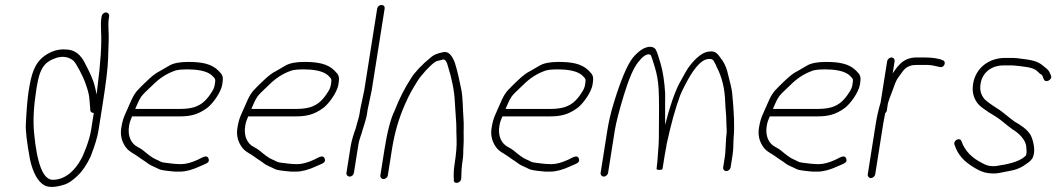

<svg xmlns="http://www.w3.org/2000/svg" viewBox="-20 -714 4247 772"><path d="M406.2 -664C398.2 -664 390 -656.9 388.8 -649L387.4 -640C385.7 -629.3 385.3 -612.3 386.3 -589C389.5 -537.9 384.6 -461.6 371.5 -360C370.1 -348.7 369.2 -340 368.9 -334C367.6 -338.7 365.4 -348.2 362.1 -362.8C354.5 -396.7 338.9 -425.8 324.1 -455C305.8 -495 279.3 -515 244.6 -515C215.1 -517.5 186.4 -508.8 158.5 -489C118.5 -458.9 106.2 -417.7 95.1 -347.6C90.8 -320.6 87.1 -277.2 83.9 -217.1C82.4 -188.5 88 -140.5 100.6 -73C112.4 -19.3 131.6 15.4 158.1 31C176.5 41 204.6 39.7 242.3 27.1C256 22.5 272.6 10.9 292.1 -7.6C311.6 -26.1 329 -51.9 344.5 -85C361.3 -128.3 371.8 -163 375.9 -189L392.4 -293C406.2 -380.3 413.6 -441.7 414.5 -477C415.5 -512.3 416.3 -537.7 417.1 -553C418.4 -578.9 413.3 -614.1 417.4 -640L418.8 -649C420 -656.9 414.1 -664 406.2 -664ZM357.2 -260 345.9 -189C339.6 -148.9 313.3 -83.9 304.2 -71C284 -33.7 245.4 9 192.1 9C153.6 9 128.5 -54.7 116.8 -182C112.4 -230 115.5 -287.1 125.9 -353.2C134.6 -407.7 143.2 -444.9 174.3 -466C188.1 -475.4 194.4 -476.4 208.3 -482C233.9 -489 255.9 -485.2 274.4 -470.7C286.3 -461.5 315.9 -401.2 321.1 -386C327.3 -368.1 337.6 -342.3 339.4 -316.2C340.5 -299.4 341.6 -287.7 342.5 -281L342.9 -271C343.8 -263.7 348.5 -260 357.2 -260Z M523.7 -276C531.7 -294 538 -310.8 548.2 -325.8C553.1 -333 568.4 -348.4 593.9 -372C620.2 -398.4 648.8 -417.8 684.1 -430C693.7 -433.3 710.8 -435 735.3 -435C767.3 -435 812.5 -430.6 833.3 -409.5C846 -396.5 847.4 -397.7 843.6 -374C842.1 -364 838.2 -354.3 832 -345C814 -315.5 794.3 -296.5 773 -288C757.7 -280 733 -276 703.7 -276ZM511 -246H699C741.5 -246 772.9 -250.8 812.6 -279.7C833.6 -295 868.5 -341.8 873.6 -373.7C878.9 -407.2 876 -412.1 857.6 -430.5C829.5 -458.5 788.9 -465 736 -465C702.5 -465 677.3 -460 660.4 -450.1C647.8 -442.7 635.4 -435.4 622.8 -428.2C595.6 -415.3 567.5 -385.2 547.5 -366C524.2 -343.7 515.3 -329.4 499.5 -291.5C483.1 -252.3 474.6 -243.6 467.5 -199C463 -170.4 469.2 -144.5 486.1 -121.5C499.5 -103.2 519.6 -96.2 536.2 -83.5C549.4 -73.4 562.5 -66.4 574.3 -57.1C584.4 -48.6 607.6 -40.4 619.5 -33.8C625.7 -30.3 646.9 -27.1 683 -24H704.2C726.9 -24 754 -31.3 785.7 -46L808.3 -56C818.5 -60.8 822 -67.6 818.5 -76.5C812.7 -91.4 799.6 -84.5 775.8 -72C749.9 -60 727.2 -54 707.7 -54C682.4 -54 659.7 -57.9 641.5 -60C624.2 -62 624.8 -66.1 605.4 -73.9C593.9 -78.5 578.4 -90.3 555.3 -109.5C548.8 -114.5 542.1 -118.7 535.3 -122C505.9 -136.4 492.6 -168.2 498.9 -207.5C501.9 -226.7 506.5 -233.5 511 -246Z M990.7 -276C998.7 -294 1005 -310.8 1015.2 -325.8C1020.1 -333 1035.4 -348.4 1060.9 -372C1087.2 -398.4 1115.8 -417.8 1151.1 -430C1160.7 -433.3 1177.8 -435 1202.3 -435C1234.3 -435 1279.5 -430.6 1300.3 -409.5C1313 -396.5 1314.4 -397.7 1310.6 -374C1309.1 -364 1305.2 -354.3 1299 -345C1281 -315.5 1261.3 -296.5 1240 -288C1224.7 -280 1200 -276 1170.7 -276ZM978 -246H1166C1208.5 -246 1239.9 -250.8 1279.6 -279.7C1300.6 -295 1335.5 -341.8 1340.6 -373.7C1345.9 -407.2 1343 -412.1 1324.6 -430.5C1296.5 -458.5 1255.9 -465 1203 -465C1169.5 -465 1144.3 -460 1127.4 -450.1C1114.8 -442.7 1102.4 -435.4 1089.8 -428.2C1062.6 -415.3 1034.5 -385.2 1014.5 -366C991.2 -343.7 982.3 -329.4 966.5 -291.5C950.1 -252.3 941.6 -243.6 934.5 -199C930 -170.4 936.2 -144.5 953.1 -121.5C966.5 -103.2 986.6 -96.2 1003.2 -83.5C1016.4 -73.4 1029.5 -66.4 1041.3 -57.1C1051.4 -48.6 1074.6 -40.4 1086.5 -33.8C1092.7 -30.3 1113.9 -27.1 1150 -24H1171.2C1193.9 -24 1221 -31.3 1252.7 -46L1275.3 -56C1285.5 -60.8 1289 -67.6 1285.5 -76.5C1279.7 -91.4 1266.6 -84.5 1242.8 -72C1216.9 -60 1194.2 -54 1174.7 -54C1149.4 -54 1126.7 -57.9 1108.5 -60C1091.2 -62 1091.8 -66.1 1072.4 -73.9C1060.9 -78.5 1045.4 -90.3 1022.3 -109.5C1015.8 -114.5 1009.1 -118.7 1002.3 -122C972.9 -136.4 959.6 -168.2 965.9 -207.5C968.9 -226.7 973.5 -233.5 978 -246Z M1403 -19 1421.1 -132.9C1424.8 -156.6 1431.3 -165.7 1438.9 -195L1444.7 -213C1448.1 -225.8 1452.9 -239.2 1455.1 -253L1458.4 -274L1474.6 -351L1526.5 -679C1527.9 -687.8 1522.4 -694 1513.9 -694C1505.5 -694 1497.9 -687.8 1496.5 -679L1444.6 -351L1428.6 -275L1425.2 -254C1423.2 -241 1418.6 -229.5 1415.4 -217L1410.4 -198C1403.1 -179 1393.5 -148.1 1390.1 -127L1373 -19C1371.7 -10.8 1377.8 -4 1386.1 -4C1394.5 -4 1401.7 -10.8 1403 -19Z M1522 6C1530 6 1538.2 -1.1 1539.4 -9L1556.2 -115C1566.4 -179.2 1583.7 -238.9 1608.2 -294.1C1630.2 -343.9 1637.5 -352.8 1657.2 -385.9C1672.5 -411.5 1709.7 -451.7 1729.6 -465C1737.8 -470.5 1751.2 -470.9 1761.6 -475C1770.2 -475 1776.5 -466.3 1780.7 -449C1796.9 -397.4 1806.8 -349.3 1808.8 -304.7C1809.6 -287.2 1810.9 -267.7 1812.6 -246.2C1816.5 -196.5 1813.8 -206.7 1815.9 -153C1816.9 -127.6 1814.3 -95.6 1808.2 -57C1804.3 -32.3 1803.2 -10.7 1804.9 8C1801.7 28.3 1834.1 24.8 1834.7 2C1835.2 -15.8 1835.6 -40.7 1839.4 -64.2C1841.7 -78.9 1842.8 -90.1 1842.7 -97.7C1842.3 -119.4 1845.1 -135.4 1844.4 -160.2C1843.6 -189 1845.7 -212 1843.5 -239C1840.6 -276.4 1841.6 -321.1 1834.5 -355.5C1827.3 -390.5 1820.6 -424.4 1808.5 -463C1796.1 -494.3 1781.8 -508 1763.1 -504.4C1740.9 -500 1724.7 -495.7 1705.6 -477.4C1691.3 -465.8 1681.4 -457 1676.4 -451C1671 -446.3 1666.1 -441.3 1661.6 -436C1650.5 -422.9 1642.1 -415.1 1632 -398C1607.8 -361.1 1585.9 -318.1 1566.6 -269C1550.9 -237 1537.4 -185.7 1526.2 -115L1509.4 -9C1508.2 -1.1 1514.1 6 1522 6Z M2012.7 -276C2020.7 -294 2027 -310.8 2037.2 -325.8C2042.1 -333 2057.4 -348.4 2082.9 -372C2109.2 -398.4 2137.8 -417.8 2173.1 -430C2182.7 -433.3 2199.8 -435 2224.3 -435C2256.3 -435 2301.5 -430.6 2322.3 -409.5C2335 -396.5 2336.4 -397.7 2332.6 -374C2331.1 -364 2327.2 -354.3 2321 -345C2303 -315.5 2283.3 -296.5 2262 -288C2246.7 -280 2222 -276 2192.7 -276ZM2000 -246H2188C2230.5 -246 2261.9 -250.8 2301.6 -279.7C2322.6 -295 2357.5 -341.8 2362.6 -373.7C2367.9 -407.2 2365 -412.1 2346.6 -430.5C2318.5 -458.5 2277.9 -465 2225 -465C2191.5 -465 2166.3 -460 2149.4 -450.1C2136.8 -442.7 2124.4 -435.4 2111.8 -428.2C2084.6 -415.3 2056.5 -385.2 2036.5 -366C2013.2 -343.7 2004.3 -329.4 1988.5 -291.5C1972.1 -252.3 1963.6 -243.6 1956.5 -199C1952 -170.4 1958.2 -144.5 1975.1 -121.5C1988.5 -103.2 2008.6 -96.2 2025.2 -83.5C2038.4 -73.4 2051.5 -66.4 2063.3 -57.1C2073.4 -48.6 2096.6 -40.4 2108.5 -33.8C2114.7 -30.3 2135.9 -27.1 2172 -24H2193.2C2215.9 -24 2243 -31.3 2274.7 -46L2297.3 -56C2307.5 -60.8 2311 -67.6 2307.5 -76.5C2301.7 -91.4 2288.6 -84.5 2264.8 -72C2238.9 -60 2216.2 -54 2196.7 -54C2171.4 -54 2148.7 -57.9 2130.5 -60C2113.2 -62 2113.8 -66.1 2094.4 -73.9C2082.9 -78.5 2067.4 -90.3 2044.3 -109.5C2037.8 -114.5 2031.1 -118.7 2024.3 -122C1994.9 -136.4 1981.6 -168.2 1987.9 -207.5C1990.9 -226.7 1995.5 -233.5 2000 -246Z M2900.3 -26C2908.2 -26 2916.4 -33.1 2917.7 -41L2925.1 -88C2930.1 -119.1 2927.9 -138.2 2930 -163C2933.8 -202.6 2931.7 -262.3 2923.7 -342.2C2922.5 -354.4 2916 -382.6 2904.3 -427C2898.7 -448.3 2889.2 -467 2875.7 -483C2863.9 -501.4 2851.1 -509.4 2835.5 -507C2809.7 -507 2781.3 -486.5 2750.3 -445.5C2743.9 -437.1 2730.9 -414.6 2711.1 -378C2691.4 -339.2 2672.5 -283.8 2654.4 -212C2653.7 -227.9 2654.8 -322.5 2654.5 -339C2651.5 -386.6 2645.5 -426 2636.5 -457.2C2627.5 -488.4 2620.9 -507.5 2616.7 -514.5C2612.5 -521.5 2605.3 -525.3 2595.3 -526C2572.4 -526 2548.3 -510.7 2523 -480C2500.1 -449.1 2474.8 -388.3 2447.1 -297.5C2436 -261.2 2427.6 -225 2421.9 -189L2395 -19C2393.8 -11.1 2399.7 -4 2407.6 -4C2415.6 -4 2423.8 -11.1 2425 -19L2451.9 -189C2456.9 -220.3 2469 -267.7 2488.3 -331.1C2507.6 -394.5 2526.2 -438 2544 -461.5C2561.8 -485 2576.8 -496.3 2589 -495.5C2593.2 -495.2 2596 -493.5 2597.7 -490.5C2599.3 -487.5 2604.5 -471.9 2613 -443.7C2621.6 -415.5 2626.8 -385.3 2628.4 -353.1C2630.1 -320.9 2630.4 -257.9 2629.2 -164C2628.9 -142 2628 -123.8 2626.5 -109.3C2624.2 -87.4 2624.4 -68.2 2621.5 -50C2621.2 -44.7 2620.7 -39.7 2619.9 -35C2619.5 -32.3 2623.3 -31 2631.3 -31C2639.3 -31 2643.5 -32.3 2643.9 -35L2644.1 -36H2643.3C2643.9 -36.7 2644.3 -37.3 2644.4 -38L2653 -92C2654.1 -99.3 2655.9 -109 2658.4 -121L2660.6 -135C2677.7 -214.3 2695.9 -280 2715.4 -332C2718.6 -340.7 2726.1 -356.1 2737.8 -378.3C2758.5 -417.5 2793.2 -477 2831.5 -477C2843.6 -477 2848.2 -474.2 2853.2 -462C2856.3 -458 2858.9 -452.7 2861 -446C2882.7 -405.7 2894.4 -357.7 2896 -302C2896.8 -274.8 2900.1 -257.8 2900.5 -226.5C2900.9 -196.6 2904 -188.3 2899.7 -161L2896.4 -102C2896.2 -96.7 2895.8 -92 2895.1 -88L2887.7 -41C2886.4 -33.1 2892.4 -26 2900.3 -26Z M3087.7 -276C3095.7 -294 3102 -310.8 3112.2 -325.8C3117.1 -333 3132.4 -348.4 3157.9 -372C3184.2 -398.4 3212.8 -417.8 3248.1 -430C3257.7 -433.3 3274.8 -435 3299.3 -435C3331.3 -435 3376.5 -430.6 3397.3 -409.5C3410 -396.5 3411.4 -397.7 3407.6 -374C3406.1 -364 3402.2 -354.3 3396 -345C3378 -315.5 3358.3 -296.5 3337 -288C3321.7 -280 3297 -276 3267.7 -276ZM3075 -246H3263C3305.5 -246 3336.9 -250.8 3376.6 -279.7C3397.6 -295 3432.5 -341.8 3437.6 -373.7C3442.9 -407.2 3440 -412.1 3421.6 -430.5C3393.5 -458.5 3352.9 -465 3300 -465C3266.5 -465 3241.3 -460 3224.4 -450.1C3211.8 -442.7 3199.4 -435.4 3186.8 -428.2C3159.6 -415.3 3131.5 -385.2 3111.5 -366C3088.2 -343.7 3079.3 -329.4 3063.5 -291.5C3047.1 -252.3 3038.6 -243.6 3031.5 -199C3027 -170.4 3033.2 -144.5 3050.1 -121.5C3063.5 -103.2 3083.6 -96.2 3100.2 -83.5C3113.4 -73.4 3126.5 -66.4 3138.3 -57.1C3148.4 -48.6 3171.6 -40.4 3183.5 -33.8C3189.7 -30.3 3210.9 -27.1 3247 -24H3268.2C3290.9 -24 3318 -31.3 3349.7 -46L3372.3 -56C3382.5 -60.8 3386 -67.6 3382.5 -76.5C3376.7 -91.4 3363.6 -84.5 3339.8 -72C3313.9 -60 3291.2 -54 3271.7 -54C3246.4 -54 3223.7 -57.9 3205.5 -60C3188.2 -62 3188.8 -66.1 3169.4 -73.9C3157.9 -78.5 3142.4 -90.3 3119.3 -109.5C3112.8 -114.5 3106.1 -118.7 3099.3 -122C3069.9 -136.4 3056.6 -168.2 3062.9 -207.5C3065.9 -226.7 3070.5 -233.5 3075 -246Z M3547.1 -468 3520.8 -302C3512.4 -274 3505.9 -245.3 3501.2 -216L3469.1 -13C3467.8 -5.1 3473.8 2 3481.7 2C3489.6 2 3497.8 -5.1 3499.1 -13L3531.2 -216C3533.2 -228.7 3535.5 -240.7 3537.9 -252L3539 -259C3542.8 -261.7 3545 -265.3 3545.8 -270L3550.5 -300C3554 -311.7 3560 -328 3568.3 -349C3577.9 -373.3 3580.2 -387.2 3593 -404C3612.7 -430 3620.4 -453 3666.7 -453H3701.2C3716.8 -453 3731.1 -451.3 3743.9 -447.8C3756.7 -444.3 3764.9 -443.3 3768.5 -445C3781.2 -450.9 3782.5 -469.8 3769.8 -472C3753.8 -479.3 3728.8 -483 3694.7 -483H3665.5C3638.7 -483 3616.4 -474.2 3598.8 -456.5C3583.7 -441.4 3580.5 -434.7 3569.4 -419L3577.1 -468C3578.4 -475.9 3572.4 -483 3564.5 -483C3556.6 -483 3548.4 -475.9 3547.1 -468Z M3892.7 -377C3888.3 -349.4 3892.8 -325.4 3906.3 -305C3914.7 -289.2 3943.2 -269.2 3984.2 -245C4008 -229.9 4024.3 -213.1 4051.9 -193.3C4072.6 -181.5 4103.6 -154.2 4106.2 -125.6C4107.6 -110.5 4108.1 -101.5 4107.6 -98.5C4107.1 -95.5 4106.3 -92.3 4105.1 -89C4087.3 -69.4 4049.5 -56.1 3999.6 -49C3973.3 -42.7 3950 -45.7 3929.8 -58C3887.3 -79 3859 -108.3 3846.1 -146C3840 -163.8 3811.7 -150.1 3817.9 -132C3833 -87.9 3856.9 -64.1 3900 -38.3C3918.4 -27.3 3934.5 -20.6 3951.9 -18.2C3989 -13.1 4001.8 -20.2 4040.2 -26.9C4062 -30.2 4081.5 -37.7 4098.8 -49.4C4123.1 -66 4133.5 -72.9 4137.4 -97.5C4141.1 -120.8 4133 -153.9 4124 -170.6C4112 -192.7 4081.5 -213.1 4059.6 -225C4041.4 -237.5 4018.5 -258.4 3998.9 -272C3963.4 -294.5 3938.5 -311.5 3933.1 -323C3922.8 -337.5 3919.3 -355.5 3922.7 -377C3930.1 -424 3967.8 -451 4015.2 -451H4049.6C4054.4 -451 4059.2 -450.7 4063.9 -450C4088.7 -446.5 4133.1 -445.4 4150.2 -428C4157.4 -420.7 4163.5 -415.7 4168.4 -413C4170.2 -411.7 4171.8 -409 4173.1 -405L4176.7 -396C4183 -377.6 4213 -393.9 4205.9 -410L4201.5 -420C4195.1 -435.2 4187.1 -438.5 4175.9 -448C4153.1 -469.5 4122.1 -473.7 4085.5 -478L4070.6 -480C4065.7 -480.7 4060.2 -481 4054.4 -481H4020C3957.4 -481 3902.9 -441.5 3892.7 -377Z"/></svg>

Font: MewTooHand
Style: CondIta
Weight: 400
Designer: Mew Too, Robert Jablonski
Version: Version 0.77